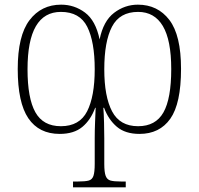

<svg xmlns="http://www.w3.org/2000/svg" viewBox="-20 -564 853 823"><path d="M293 239V214H315Q345 214 360 210Q375 206 380.5 190Q386 174 386 138V29Q386 -5 387.5 -40.5Q389 -76 390 -102H388Q369 -50 333 -20Q297 10 236 10Q147 10 101.5 -57Q56 -124 56 -268Q56 -411 106.5 -477.5Q157 -544 242 -544Q299 -544 344.5 -510Q390 -476 407 -395Q423 -474 469 -509Q515 -544 571 -544Q656 -544 706 -478.5Q756 -413 756 -269Q756 -120 710 -55Q664 10 578 10Q517 10 481 -20.5Q445 -51 426 -102H423Q425 -77 426 -38Q427 1 427 29V139Q427 174 433 190Q439 206 454 210Q469 214 498 214H519V239ZM241 -23Q321 -23 353.5 -87Q386 -151 386 -267Q386 -385 354 -449Q322 -513 241 -513Q98 -513 98 -267Q98 -143 131.5 -83Q165 -23 241 -23ZM572 -23Q647 -23 680.5 -82Q714 -141 714 -268Q714 -392 678 -452.5Q642 -513 572 -513Q493 -513 460 -449.5Q427 -386 427 -267Q427 -150 460.5 -86.5Q494 -23 572 -23Z"/></svg>

Font: Noto Serif SemiCondensed ExtraLight
Style: Regular
Weight: 200
Width: 4
Designer: Monotype Design Team
Foundry: Monotype Imaging Inc.
Version: Version 2.014